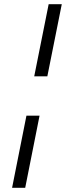

<svg xmlns="http://www.w3.org/2000/svg" viewBox="-20 -770 314 915"><path d="M205.6 -406.2H143.1L211.9 -750H274.4ZM100.1 125H37.6L106 -218.8H168.5Z"/></svg>

Font: Juliett
Style: Italic
Weight: 400
Italic angle: -11.25°
Designer: GGBotNet
Foundry: GGBotNet
Version: 0.60